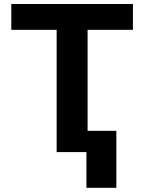

<svg xmlns="http://www.w3.org/2000/svg" viewBox="-20 -747 708 943"><path d="M35.5 -600.5V-727.3H632.8V-600.5H410.2V0H258.2V-600.5ZM551.5 -104.4V175.4H404.5V-104.4Z"/></svg>

Font: Inter Zeller
Style: Bold
Weight: 700
Designer: Rasmus Andersson; Joe Bland
Foundry: zeller
Version: Version 3.015;git-dec3a8cb1